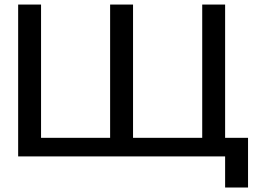

<svg xmlns="http://www.w3.org/2000/svg" viewBox="-20 -690 1144 847"><path d="M60.1 0V-669.9H161.1V-82H465.8V-669.9H566.9V-82H872.1V-669.9H973.1V-82H1074.2V137.2H973.1V0Z"/></svg>

Font: LT Wave
Style: Regular
Weight: 400
Designer: Daniel Lyons
Version: Version 2.5 (Glyphs App)